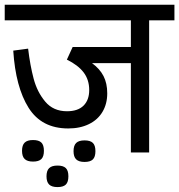

<svg xmlns="http://www.w3.org/2000/svg" viewBox="-27 -636 748 801"><path d="M700.7 -551.3H595.2V0H519V-372.6H356.9Q389.2 -349.1 404.8 -318.8Q420.4 -288.6 420.4 -246.6Q420.4 -202.6 400.6 -169.4Q380.9 -136.2 344 -118.2Q307.1 -100.1 257.8 -100.1Q146.5 -100.1 92.3 -186.3Q38.1 -272.5 28.3 -424.8L90.3 -433.1Q98.6 -363.3 113.3 -307.9Q127.9 -252.4 161.6 -212.2Q195.3 -171.9 252.4 -171.9Q297.9 -171.9 321.5 -195.3Q345.2 -218.8 345.2 -260.3Q345.2 -303.2 321.8 -334Q298.3 -364.7 252 -387.2L275.9 -439.5V-439.9H519V-551.3H-7.3V-616.2H700.7ZM156.2 -6.8Q156.2 17.1 145.5 27.6Q134.8 38.1 110.8 38.1Q86.9 38.1 75.9 27.3Q64.9 16.6 64.9 -6.8Q64.9 -30.3 75.9 -41Q86.9 -51.8 110.8 -51.8Q134.8 -51.8 145.5 -41.3Q156.2 -30.8 156.2 -6.8ZM371.1 -5.4Q371.1 18.6 360.4 29.1Q349.6 39.6 325.7 39.6Q301.8 39.6 290.8 28.8Q279.8 18.1 279.8 -5.4Q279.8 -28.8 290.8 -39.6Q301.8 -50.3 325.7 -50.3Q349.6 -50.3 360.4 -39.8Q371.1 -29.3 371.1 -5.4ZM258.3 99.6Q258.3 123.5 247.6 134Q236.8 144.5 212.9 144.5Q189 144.5 178 133.8Q167 123 167 99.6Q167 76.2 178 65.4Q189 54.7 212.9 54.7Q236.8 54.7 247.6 65.2Q258.3 75.7 258.3 99.6Z"/></svg>

Font: Varta
Style: Regular
Weight: 400
Designer: Joana Correia, Viktoriya Grabowska, Eben Sorkin
Foundry: Sorkin Type
Version: Version 1.003; ttfautohint (v1.3) -l 8 -r 24 -G 200 -x 12 -H